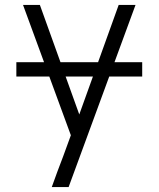

<svg xmlns="http://www.w3.org/2000/svg" viewBox="-20 -540 640 775"><path d="M189 215Q200 184 211.5 153Q223 122 235 91L266 6L73 -520H141L300 -78L459 -520H527L257 215ZM46 -231V-289H554V-231Z"/></svg>

Font: Iosevka Aile Light
Style: Regular
Weight: 300
Designer: Belleve Invis
Foundry: Belleve Invis
Version: Version 27.3.5; ttfautohint (v1.8.4)